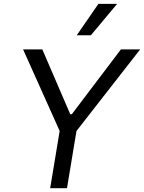

<svg xmlns="http://www.w3.org/2000/svg" viewBox="-20 -986 754 1006"><path d="M100.9 -727.3H201.7L348 -387.8H356.5L613.6 -727.3H714.5L380.7 -299.7L331 0H242.9L292.6 -299.7ZM382.1 -801.1 495.7 -965.9H593.8L456 -801.1Z"/></svg>

Font: Karasuma Gothic
Style: Italic
Weight: 400
Italic angle: -9.39999°
Designer: Rasmus Andersson / Ryoko Nishizuka
Foundry: Genbu
Version: Version 1.00